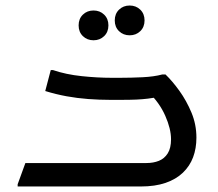

<svg xmlns="http://www.w3.org/2000/svg" viewBox="-20 -676 792 696"><path d="M44 -8 72 -85H511Q536 -85 556 -93Q576 -101 588 -120Q600 -139 600 -171Q600 -209 579 -256.5Q558 -304 518 -342L567 -327Q537 -321 516.5 -318.5Q496 -316 474 -315Q452 -314 416 -314H380Q340 -314 300 -317Q260 -320 221.5 -327Q183 -334 144 -346L164 -422H172Q219 -406 276 -400Q333 -394 384 -394H416Q455 -394 496.5 -396Q538 -398 568 -406H580Q605 -382 630.5 -346.5Q656 -311 674 -268Q692 -225 692 -177Q692 -138 680 -106Q668 -74 643 -50Q618 -26 580 -13Q542 0 490 0H44ZM450 -548Q427 -548 411.5 -563Q396 -578 396 -602Q396 -626 411.5 -641Q427 -656 450 -656Q473 -656 488.5 -641Q504 -626 504 -602Q504 -578 488.5 -563Q473 -548 450 -548ZM319 -530Q296 -530 280.5 -545Q265 -560 265 -584Q265 -608 280.5 -623Q296 -638 319 -638Q342 -638 357.5 -623Q373 -608 373 -584Q373 -560 357.5 -545Q342 -530 319 -530Z"/></svg>

Font: Kufam
Style: Italic
Weight: 400
Italic angle: -11°
Designer: Artur Schmal
Foundry: Original Type
Version: Version 1.301; ttfautohint (v1.8.3)